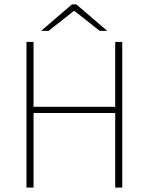

<svg xmlns="http://www.w3.org/2000/svg" viewBox="-20 -850 674 870"><path d="M100 0V-660H132V-366H502V-660H534V0H502V-338H132V0ZM166 -710 306 -830H326L466 -710H432L318 -800H314L200 -710Z"/></svg>

Font: Source Sans 3 ExtraLight ExtraLight
Style: Regular
Weight: 250
Version: Version 3.052;hotconv 1.1.0;makeotfexe 2.6.0